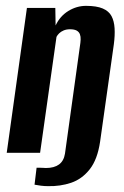

<svg xmlns="http://www.w3.org/2000/svg" viewBox="-20 -522 422 656"><path d="M144 114Q132 114 120 112.5Q108 111 98 109L105 51Q106 51 113 51Q120 51 127.5 51.5Q135 52 137 52Q165 52 181.5 40Q198 28 202 3L253 -364Q255 -376 255.5 -386.5Q256 -397 253 -405Q250 -413 242 -417.5Q234 -422 219 -422Q207 -422 197.5 -418Q188 -414 182 -408Q176 -402 173 -396L117 0H3L72 -495H169L170 -435Q185 -467 213.5 -484.5Q242 -502 274 -502Q310 -502 331 -493Q352 -484 361 -467Q370 -450 371.5 -425.5Q373 -401 369 -371L322 -38Q313 23 286.5 56.5Q260 90 223 102.5Q186 115 144 114Z"/></svg>

Font: Alumni Sans Thin
Style: Bold Italic
Weight: 700
Italic angle: -8°
Version: Version 1.016